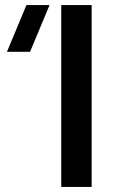

<svg xmlns="http://www.w3.org/2000/svg" viewBox="-20 -740 453 760"><path d="M342.8 0H222.4V-720H342.8ZM7.5 -535H99L176.2 -720H84.7Z"/></svg>

Font: Manrope Variable Light
Style: Regular
Weight: 200
Designer: Mikhail Sharanda
Foundry: Mikhail Sharanda
Version: Version 4.505